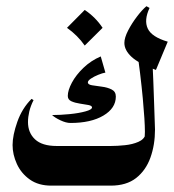

<svg xmlns="http://www.w3.org/2000/svg" viewBox="-20 -583 547 603"><path d="M343.8 -279.8Q343.8 -243.2 304.7 -220Q265.6 -196.8 201.2 -196.8Q187.5 -196.8 169.9 -205.1Q152.3 -213.4 143.6 -221.7Q169.4 -221.7 198.7 -224.6Q228 -227.5 248.5 -233.2Q269 -238.8 269 -245.6Q269 -251 257.6 -253.2Q246.1 -255.4 231 -257.6Q215.8 -259.8 204.3 -264.9Q192.9 -270 192.9 -281.7Q192.9 -299.3 205.8 -323.5Q218.8 -347.7 242.2 -370.1Q265.6 -392.6 296.4 -405.8L311 -355Q301.8 -353.5 288.6 -348.1Q275.4 -342.8 265.6 -336.2Q255.9 -329.6 255.9 -324.2Q255.9 -317.4 269 -315.2Q282.2 -313 299.8 -310.8Q317.4 -308.6 330.6 -302Q343.8 -295.4 343.8 -279.8ZM292.5 0H141.1Q100.6 0 73.5 -19.3Q46.4 -38.6 33 -68.1Q19.5 -97.7 19.5 -127.4Q19.5 -158.2 34.4 -200.4Q49.3 -242.7 79.1 -272.5L85.4 -268.6Q76.2 -250.5 72 -232.9Q67.9 -215.3 67.9 -199.7Q67.9 -166 90.1 -145.3Q112.3 -124.5 158.2 -124.5H294.4Q300.3 -124.5 304.2 -114.3Q308.1 -104 310.1 -90.3Q312 -76.7 312 -66.4Q312 -54.7 309.8 -39.1Q307.6 -23.4 303.2 -11.7Q298.8 0 292.5 0ZM407.2 -451.2 457.5 -421.4Q462.4 -313 464.1 -255.9Q465.8 -198.7 466.8 -176.3Q466.8 -127.9 452.4 -87.9Q438 -47.9 407.5 -23.9Q377 0 327.6 0Q317.9 0 311.8 -10.7Q305.7 -21.5 303 -36.1Q300.3 -50.8 300.3 -62.5Q300.3 -73.7 303 -88.4Q305.7 -103 311.8 -113.8Q317.9 -124.5 327.6 -124.5Q348.6 -124.5 372.3 -127Q396 -129.4 414.6 -137.5Q433.1 -145.5 437 -161.1L432.6 -144Q435.1 -151.9 435.1 -168.9Q435.1 -202.6 428.5 -273.7Q421.9 -344.7 407.2 -451.2ZM439.9 -563.5 449.7 -558.1Q431.6 -519.5 444.1 -493.2Q456.5 -466.8 506.8 -452.1L469.7 -363.3Q416 -383.3 393.3 -404.3Q370.6 -425.3 370.6 -448.2Q370.6 -464.4 382.3 -487.1Q394 -509.8 410.2 -531Q426.3 -552.2 439.9 -563.5ZM327.6 0H293.5Q283.2 0 276.9 -10.7Q270.5 -21.5 267.6 -36.1Q264.6 -50.8 264.6 -62.5Q264.6 -73.7 267.6 -88.4Q270.5 -103 276.9 -113.8Q283.2 -124.5 293.5 -124.5H327.6Q337.4 -124.5 344 -113.8Q350.6 -103 353.8 -88.4Q356.9 -73.7 356.9 -62.5Q356.9 -50.8 353.8 -36.1Q350.6 -21.5 344 -10.7Q337.4 0 327.6 0ZM246.1 -551.8Q280.3 -528.8 302.2 -495.6L246.1 -439.9Q224.1 -471.7 190.4 -495.6Z"/></svg>

Font: Lateef
Style: Bold
Weight: 700
Designer: SIL International
Foundry: SIL International
Version: Version 4.200